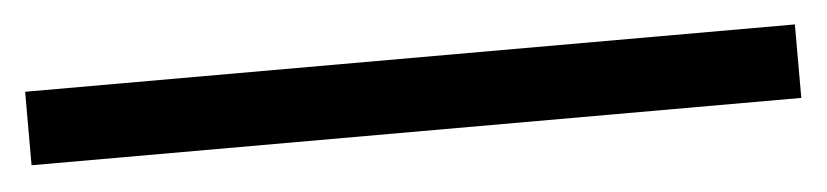

<svg xmlns="http://www.w3.org/2000/svg" viewBox="-23 -6 706 164"><g transform="rotate(-5 330.0 75.5)"><path d="M0 106.5V43.5H660V106.5Z"/></g></svg>

Font: Vela Sans
Style: Regular
Weight: 400
Designer: Principal design: Mikhail Sharanda - project Manrope.
Design modification: Ravid Balaliev
Foundry: Mikhail Sharanda
Version: Version 1.001;August 23, 2023;FontCreator 14.0.0.2901 64-bit